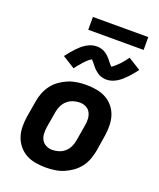

<svg xmlns="http://www.w3.org/2000/svg" viewBox="-165 -1015 931 1124"><g transform="rotate(20 300.0 -453.5)"><path d="M257 8Q224 8 192.5 2.5Q161 -3 134.5 -17.5Q108 -32 88.5 -55.5Q69 -79 59 -108Q49 -137 48.5 -169.5Q48 -202 53 -234L70 -334Q74 -361 84.5 -388.5Q95 -416 112.5 -439.5Q130 -463 154.5 -480.5Q179 -498 206 -509Q233 -520 261 -524Q289 -528 316 -528Q349 -528 380.5 -522.5Q412 -517 439 -502.5Q466 -488 485.5 -464.5Q505 -441 514.5 -412Q524 -383 524.5 -350.5Q525 -318 520 -286L504 -186Q499 -159 489 -131.5Q479 -104 461 -80.5Q443 -57 418.5 -39.5Q394 -22 367.5 -11Q341 0 312.5 4Q284 8 257 8ZM257 -102Q278 -102 298.5 -108.5Q319 -115 335.5 -129.5Q352 -144 361 -164Q370 -184 373 -204L390 -304Q394 -325 392.5 -345.5Q391 -366 382 -383Q373 -400 355 -409Q337 -418 317 -418Q296 -418 275.5 -411.5Q255 -405 238.5 -390.5Q222 -376 212.5 -356Q203 -336 200 -316L183 -216Q180 -195 181 -174.5Q182 -154 191.5 -137Q201 -120 219 -111Q237 -102 257 -102ZM212 -594 135 -642Q148 -660 160.5 -674.5Q173 -689 184.5 -701Q196 -713 207.5 -723Q219 -733 234 -742Q249 -751 265 -756Q281 -761 298 -761Q303 -761 308 -760.5Q313 -760 317.5 -759Q322 -758 327 -756.5Q332 -755 336.5 -753.5Q341 -752 345 -749.5Q349 -747 353 -744.5Q357 -742 361 -739Q365 -736 368.5 -732.5Q372 -729 375.5 -725.5Q379 -722 382 -719Q385 -716 387.5 -712.5Q390 -709 392.5 -706Q395 -703 399 -698Q403 -693 406 -689.5Q409 -686 412.5 -682.5Q416 -679 416 -678Q416 -677 415 -677Q415 -678 419 -680Q423 -682 426 -684Q429 -686 432.5 -689.5Q436 -693 438 -694.5Q440 -696 442.5 -698Q445 -700 446.5 -702Q448 -704 450.5 -706Q453 -708 455.5 -710.5Q458 -713 460.5 -715.5Q463 -718 465.5 -721Q468 -724 470.5 -727Q473 -730 476 -733.5Q479 -737 482 -740.5Q485 -744 487.5 -748Q490 -752 493.5 -756Q497 -760 500 -764L577 -716Q564 -698 551.5 -683.5Q539 -669 528 -657.5Q517 -646 505 -635.5Q493 -625 478 -616Q463 -607 447.5 -602Q432 -597 415 -597Q410 -597 405 -597.5Q400 -598 395 -599Q390 -600 385.5 -601.5Q381 -603 376 -604.5Q371 -606 367 -608.5Q363 -611 359.5 -613.5Q356 -616 352 -619Q348 -622 344 -625.5Q340 -629 336.5 -632.5Q333 -636 330 -639Q327 -642 324.5 -645.5Q322 -649 319.5 -652Q317 -655 313 -660Q309 -665 306 -668.5Q303 -672 299.5 -675.5Q296 -679 296 -680Q296 -681 297 -681Q297 -680 293.5 -678Q290 -676 286.5 -674Q283 -672 279.5 -669Q276 -666 274 -664Q272 -662 270 -660.5Q268 -659 266 -656.5Q264 -654 261.5 -652Q259 -650 256.5 -647.5Q254 -645 252 -642.5Q250 -640 247.5 -637Q245 -634 242.5 -631Q240 -628 237 -624.5Q234 -621 230.5 -617.5Q227 -614 224.5 -610Q222 -606 219 -602Q216 -598 212 -594ZM561 -835H216V-915H561Z"/></g></svg>

Font: Iosevka Aile Extrabold Oblique
Style: Regular
Weight: 800
Italic angle: -9°
Designer: Belleve Invis
Foundry: Belleve Invis
Version: Version 31.1.0; ttfautohint (v1.8.4)